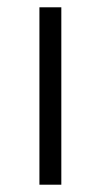

<svg xmlns="http://www.w3.org/2000/svg" viewBox="-20 -506 276 526"><path d="M88 0V-486H148V0Z"/></svg>

Font: Space 7353
Style: Regular
Weight: 400
Designer: Christine Claussen + Ruben Lyon  (Space 7353)
Version: Version 1.000;FEAKit 1.0